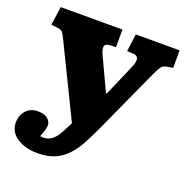

<svg xmlns="http://www.w3.org/2000/svg" viewBox="-135 -652 975 1010"><g transform="rotate(20 352.5 -147.0)"><path d="M181 235Q111 235 65.5 204Q20 173 20 120Q20 82 44.5 54.5Q69 27 110 27Q149 27 166.5 43.5Q184 60 184 80Q184 91 178.5 109Q173 127 165 146Q197 151 219 139Q241 127 257 102.5Q273 78 287 49L299 25L104 -375Q91 -402 83 -410.5Q75 -419 56 -421L20 -425L35 -529H380V-431L346 -429Q321 -428 317.5 -413Q314 -398 327 -369L413 -185H418L495 -363Q508 -392 504.5 -410Q501 -428 477 -429L442 -431L455 -529H700V-431L664 -425Q646 -422 636.5 -409.5Q627 -397 611 -363L445 2Q422 52 399 94.5Q376 137 347 168.5Q318 200 278 217.5Q238 235 181 235Z"/></g></svg>

Font: Literata Variable Black
Style: Regular
Weight: 900
Designer: Latin by Veronika Burian and Jose Scaglione. Greek by Irene Vlachou. Cyrillic by Vera Evstafieva.
Foundry: TypeTogether
Version: Version 3.021